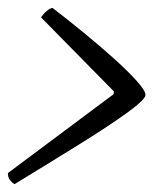

<svg xmlns="http://www.w3.org/2000/svg" viewBox="-26 -521 404 487"><path d="M11 -54Q5 -57 -0.5 -64Q-6 -71 -6 -82L262 -282L263 -289L78 -477Q85 -487 93 -493.5Q101 -500 107 -501Q145 -472 186.5 -438Q228 -404 263.5 -372Q299 -340 321 -315.5Q343 -291 343 -280Q343 -269 298.5 -236.5Q254 -204 178.5 -157Q103 -110 11 -54Z"/></svg>

Font: Texturina 72pt 72pt Light
Style: Italic
Weight: 300
Italic angle: -11°
Designer: Guillermo Torres Carreño
Foundry: Omnibus-Type
Version: Version 1.002; ttfautohint (v1.8.3)